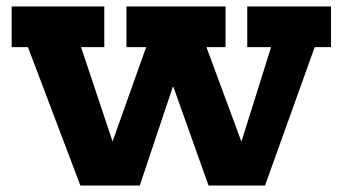

<svg xmlns="http://www.w3.org/2000/svg" viewBox="-20 -571 1055 591"><path d="M741.1 -551.2H998.8V-426H948.7L795.8 0H621.9L470.1 -426L557.5 -303.1H465.5L552.9 -426L410.3 0H227.4L66 -426H15.9V-551.2H301V-426H229.5L371.8 0L279 -136.6H372L278.2 0L429.9 -426H369.2V-551.2H674.2V-426H615.4L773 0L673.3 -136.6H766.3L680.7 0L814.5 -426H741.1Z"/></svg>

Font: Hepta Slab ExtraLight
Style: Regular
Weight: 200
Designer: Michael LaGattuta
Foundry: Michael LaGattuta
Version: Version 1.100